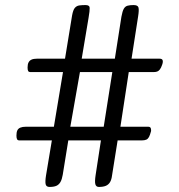

<svg xmlns="http://www.w3.org/2000/svg" viewBox="-20 -722 709 759"><path d="M176 17Q163 17 160.5 6.5Q158 -4 162 -29L185 -167H56Q50 -167 47.5 -171.5Q45 -176 45 -186Q45 -199 48.5 -206.5Q52 -214 60.5 -217.5Q69 -221 82 -221H193L229 -437H100Q94 -437 91.5 -441Q89 -445 89 -455Q89 -468 93 -475.5Q97 -483 105 -486.5Q113 -490 126 -490H237L265 -661Q269 -683 276 -691Q283 -699 293.5 -700.5Q304 -702 318 -702Q334 -702 334.5 -691Q335 -680 330 -651L303 -490H434L460 -656Q464 -678 469.5 -687.5Q475 -697 484.5 -699.5Q494 -702 508 -702Q525 -702 527.5 -692Q530 -682 526 -657L500 -490H611Q621 -490 623 -483.5Q625 -477 621 -466Q617 -454 612 -447.5Q607 -441 601 -439Q595 -437 586 -437H489L456 -221H566Q575 -221 576.5 -213.5Q578 -206 577 -203Q573 -188 569 -180.5Q565 -173 558.5 -170Q552 -167 541 -167H445L423 -29Q421 -12 415 -2Q409 8 398.5 12.5Q388 17 371 17Q360 17 357 6.5Q354 -4 358 -30L379 -167H250L228 -31Q225 -13 219 -2.5Q213 8 203 12.5Q193 17 176 17ZM258 -221H390L424 -437H296Z"/></svg>

Font: Fredoka Condensed Light
Style: Regular
Weight: 300
Width: 3
Designer: Ben Nathan
Foundry: Milena B. Brandão, Ben Nathan
Version: Version 2.001